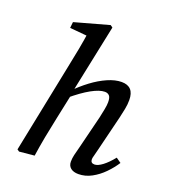

<svg xmlns="http://www.w3.org/2000/svg" viewBox="-128 -769 769 873"><g transform="rotate(20 257.0 -332.5)"><path d="M63 7 53 0 140 -429Q150 -476 159 -524Q168 -572 175 -621L198 -591L89 -601L92 -630L258 -676L269 -668L200 -337L199 -322L172 -194Q161 -143 152 -95.5Q143 -48 136 0ZM351 11Q327 11 313.5 0Q300 -11 300 -31Q300 -47 304 -64Q308 -81 315 -107L354 -264Q359 -287 363 -307.5Q367 -328 367 -342Q367 -365 359 -373.5Q351 -382 337 -382Q312 -382 273 -360.5Q234 -339 183 -296L187 -332Q218 -364 254 -391Q290 -418 326.5 -434Q363 -450 394 -450Q454 -450 454 -384Q454 -362 449.5 -340Q445 -318 440 -296L398 -125Q394 -107 390 -93.5Q386 -80 386 -74Q386 -55 405 -55Q421 -55 443.5 -72Q466 -89 490 -119L514 -102Q496 -74 470.5 -48Q445 -22 414.5 -5.5Q384 11 351 11Z"/></g></svg>

Font: Lisu Bosa Medium
Style: Italic
Weight: 500
Italic angle: -19°
Designer: David Morse, Annie Olsen, Victor Gaultney, Frank Grießhammer (Latin)
Foundry: SIL International
Version: Version 2.000